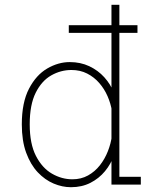

<svg xmlns="http://www.w3.org/2000/svg" viewBox="-20 -770 690 801"><path d="M267 -633V-665H553.5V-633ZM276 11Q240 11 203.8 -4.2Q167.5 -19.5 137.5 -51.2Q107.5 -83 89.2 -132.8Q71 -182.5 71 -251Q71 -342.5 101 -400Q131 -457.5 177 -484.2Q223 -511 271 -511Q316 -511 352.5 -493.8Q389 -476.5 415 -447.8Q441 -419 455 -383.8Q469 -348.5 469 -312L447 -307Q442 -338 428.8 -368.5Q415.5 -399 394 -423.8Q372.5 -448.5 343.5 -463.2Q314.5 -478 278 -478Q233.5 -478 193.8 -455.5Q154 -433 129 -383.2Q104 -333.5 104 -251Q104 -170 130 -119.5Q156 -69 196.8 -45.5Q237.5 -22 282 -22Q318.5 -22 347.2 -38Q376 -54 396.8 -80.5Q417.5 -107 430.2 -139.5Q443 -172 447 -205L469 -199Q469 -161 456 -123.5Q443 -86 418 -55.8Q393 -25.5 357.2 -7.2Q321.5 11 276 11ZM478 -750V-17.5L463 -32.5H567.5V0H445V-108V-750Z"/></svg>

Font: Trispace Thin
Style: Regular
Weight: 100
Designer: Tyler Finck
Foundry: Etcetera Type Company
Version: Version 1.210